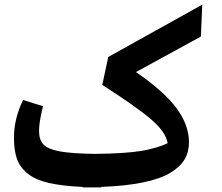

<svg xmlns="http://www.w3.org/2000/svg" viewBox="-20 -789 956 826"><path d="M850.1 -769 844.2 -631.8 564.9 -479Q684.1 -397.5 738.5 -324.7Q793 -252 793 -176.8Q793 -135.3 773.9 -103Q754.9 -70.8 712.2 -45.2Q669.4 -19.5 595.2 -4.2Q521 11.2 416 15.1V17.1H376H335.9L335 15.1Q247.1 11.2 189.9 -2Q132.8 -15.1 99.4 -42Q65.9 -68.8 53 -105.2Q40 -141.6 40 -196.8Q40 -277.3 79.1 -358.9L165 -332Q147.9 -263.7 147.9 -226.1Q147.9 -187 167.5 -167Q187 -147 237.3 -137.7Q287.6 -128.4 387.2 -127Q521 -128.4 588.6 -139.9Q656.2 -151.4 701.2 -172.9Q693.4 -221.2 630.6 -275.1Q567.9 -329.1 419.9 -423.8L445.8 -543.9Z"/></svg>

Font: FiraGO SemiBold
Style: Italic
Weight: 600
Italic angle: -8°
Designer: bBox Type GmbH
Foundry: bBox Type GmbH
Version: Version 1.001;PS 001.001;hotconv 1.0.88;makeotf.lib2.5.64775